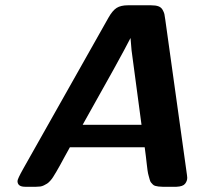

<svg xmlns="http://www.w3.org/2000/svg" viewBox="-20 -714 773 734"><path d="M46.9 -22Q46.9 -29.8 68.8 -68.8L395 -647Q410.2 -673.8 426 -683.8Q441.9 -693.8 469.2 -693.8H557.1Q575.2 -693.8 585.7 -689.9Q596.2 -686 601.6 -676.5Q606.9 -667 608.4 -660.4Q609.9 -653.8 611.8 -639.2L694.8 -44.9Q694.8 -43 695.3 -39.6Q695.8 -36.1 695.8 -34.2Q695.8 -22 687.5 -11.5Q679.2 -1 654.8 0H601.1Q592.3 0 585.7 -1Q579.1 -2 573.5 -3.4Q567.9 -4.9 564 -9Q560.1 -13.2 557.1 -16.6Q554.2 -20 552 -28.6Q549.8 -37.1 547.9 -43.5Q545.9 -49.8 543.9 -63.5Q542 -77.1 541 -87.2Q540 -97.2 537.6 -116.7Q535.2 -136.2 533.2 -150.9H247.1Q238.3 -134.8 226.6 -113.8Q214.8 -92.8 209.5 -82.3Q204.1 -71.8 195.6 -57.9Q187 -43.9 183.1 -37.4Q179.2 -30.8 172.1 -22.9Q165 -15.1 159.9 -12Q154.8 -8.8 147.9 -5.4Q141.1 -2 134 -1Q127 0 118.2 0H76.2Q46.9 0 46.9 -22ZM295.9 -236.8H521L482.9 -522L479 -568.8Q441.9 -495.6 295.9 -236.8Z"/></svg>

Font: CMU Sans Serif
Style: BoldOblique
Weight: 700
Italic angle: -12°
Version: Version 0.7.0